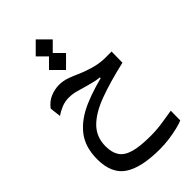

<svg xmlns="http://www.w3.org/2000/svg" viewBox="-311 -812 1207 1207"><g transform="rotate(-45 293.0 -208.5)"><path d="M340.8 312Q176.3 312 96.4 258.8Q16.6 205.6 16.6 77.6Q16.6 -30.8 70.6 -99.6Q124.5 -168.5 223.6 -211.2Q322.8 -253.9 457 -282.2L458.5 -250.5L392.6 -259.3V-274.4Q371.1 -276.4 347.9 -281.5Q324.7 -286.6 297.4 -294.4Q258.8 -305.7 228.3 -314.2Q197.8 -322.8 164.1 -322.8Q129.9 -322.8 99.9 -310.5Q69.8 -298.3 43.9 -279.8L35.2 -354.5Q64 -392.1 101.8 -407.5Q139.6 -422.9 177.7 -422.9Q213.9 -422.9 245.6 -411.6Q277.3 -400.4 311.8 -384.8Q346.2 -369.1 391.1 -355.5Q421.9 -346.2 446.8 -342Q471.7 -337.9 498 -337.2Q524.4 -336.4 559.6 -337.4L558.1 -239.3Q418.5 -207.5 318.4 -170.4Q218.3 -133.3 164.8 -79.1Q111.3 -24.9 111.3 58.1Q111.3 111.8 133.3 146Q155.3 180.2 208.7 196Q262.2 211.9 355.5 211.9Q415 211.9 466.8 203.6Q518.6 195.3 559.6 189L558.6 274.4Q536.6 283.7 501.2 292.2Q465.8 300.8 424.1 306.4Q382.3 312 340.8 312ZM276.4 -577.1 200.7 -652.8 276.4 -728.5 352.1 -652.8ZM274.9 -457.5 199.2 -533.2 274.9 -608.9 350.6 -533.2Z"/></g></svg>

Font: Cascadia Code
Style: Regular
Weight: 400
Designer: Aaron Bell
Foundry: Saja Typeworks
Version: Version 2404.023